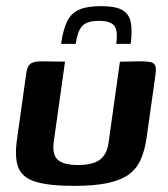

<svg xmlns="http://www.w3.org/2000/svg" viewBox="-20 -600 548 626"><path d="M192 -399 155 -136Q150 -95 169 -78.5Q188 -62 234 -62Q283 -62 306 -79.5Q329 -97 334 -135L371 -399Q372 -399 381.5 -399Q391 -399 404 -399.5Q417 -400 427.5 -400Q438 -400 440 -400Q460 -400 471 -397.5Q482 -395 486 -386.5Q490 -378 487 -357L458 -151Q452 -109 438.5 -79Q425 -49 399 -30.5Q373 -12 330 -3Q287 6 222 6Q141 6 97.5 -7Q54 -20 40.5 -52Q27 -84 35 -142L65 -357Q68 -382 78 -391Q88 -400 115 -400Q135 -400 153.5 -399.5Q172 -399 192 -399ZM310 -580Q355 -580 377.5 -568Q400 -556 406 -529Q412 -502 406 -457H359Q365 -500 352.5 -516Q340 -532 303 -532Q262 -532 247 -514Q232 -496 227 -457H179Q186 -504 199 -530.5Q212 -557 238 -568.5Q264 -580 310 -580Z"/></svg>

Font: Genos Thin SemiBold
Style: Italic
Weight: 600
Italic angle: -8°
Version: Version 1.010